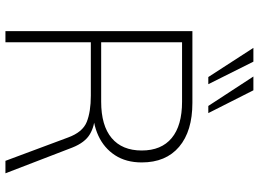

<svg xmlns="http://www.w3.org/2000/svg" viewBox="-146 -830 975 724"><g transform="rotate(90 342.0 -467.5)"><path d="M97 0V-705H367Q474 -705 533 -655Q592 -605 592 -514Q592 -455 565 -413.5Q538 -372 491.5 -350.5Q445 -329 385 -329L406 -337H414Q454 -337 485.5 -318.5Q517 -300 536 -252L633 0H586L498 -236Q478 -291 439.5 -306.5Q401 -322 340 -322H139V0ZM139 -361H363Q453 -361 500 -400.5Q547 -440 547 -514Q547 -588 500 -627Q453 -666 363 -666H139ZM379 -765 268 -935H320L406 -765ZM270 -765 160 -935H212L297 -765Z"/></g></svg>

Font: Mulish ExtraLight ExtraLight
Style: Regular
Weight: 250
Version: Version 3.603